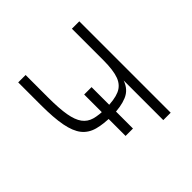

<svg xmlns="http://www.w3.org/2000/svg" viewBox="-159 -768 918 918"><g transform="rotate(-45 300.0 -309.0)"><path d="M315 -74H265V-354H315ZM446 0V-268Q430 -222 389 -205Q348 -188 290 -188Q231 -188 191 -199Q151 -210 127.5 -239.5Q104 -269 93.5 -323.5Q83 -378 83 -466V-618H133V-466Q133 -391 141 -345.5Q149 -300 167 -275.5Q185 -251 215 -242.5Q245 -234 290 -234Q350 -234 384 -248.5Q418 -263 432 -300Q446 -337 446 -406V-618H496V0Z"/></g></svg>

Font: Victor Mono Thin
Style: Regular
Weight: 100
Monospace: yes
Designer: Rune Bjørnerås
Version: Version 1.561;gftools[0.9.30]